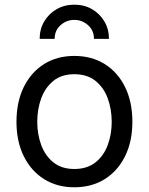

<svg xmlns="http://www.w3.org/2000/svg" viewBox="-20 -793 640 825"><path d="M299.3 11.7Q225.1 11.7 169.2 -23.4Q113.3 -58.6 82 -122.1Q50.8 -185.5 50.8 -269.5Q50.8 -355 82 -418.7Q113.3 -482.4 169.2 -517.6Q225.1 -552.7 299.3 -552.7Q374 -552.7 430.2 -517.6Q486.3 -482.4 517.6 -418.7Q548.8 -355 548.8 -269.5Q548.8 -185.5 517.6 -122.1Q486.3 -58.6 430.2 -23.4Q374 11.7 299.3 11.7ZM299.3 -66.9Q354.5 -66.9 390.1 -95.2Q425.8 -123.5 442.9 -169.7Q460 -215.8 460 -269.5Q460 -323.7 442.9 -370.4Q425.8 -417 390.1 -445.6Q354.5 -474.1 299.3 -474.1Q244.6 -474.1 209.5 -445.6Q174.3 -417 157.2 -370.6Q140.1 -324.2 140.1 -269.5Q140.1 -215.8 157.2 -169.7Q174.3 -123.5 209.5 -95.2Q244.6 -66.9 299.3 -66.9ZM299.3 -772.9Q342.3 -772.9 375.7 -753.4Q409.2 -733.9 428.7 -700.7Q448.2 -667.5 448.2 -626H383.8Q383.8 -662.1 358.4 -684.8Q333 -707.5 299.3 -707.5Q265.6 -707.5 240.2 -684.8Q214.8 -662.1 214.8 -626H150.4Q150.4 -667.5 169.9 -700.7Q189.5 -733.9 223.1 -753.4Q256.8 -772.9 299.3 -772.9Z"/></svg>

Font: Inter Variable LoSnoCo
Style: Regular
Weight: 400
Designer: Rasmus Andersson
Foundry: rsms
Version: Version 4.000;git-a52131595; featfreeze: case,dlig,ss01,ss02